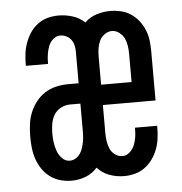

<svg xmlns="http://www.w3.org/2000/svg" viewBox="-44 -570 588 621"><g transform="rotate(-5 250.0 -260.0)"><path d="M164 8Q146 8 128 3Q110 -2 95 -13Q80 -24 69.5 -39.5Q59 -55 53 -72.5Q47 -90 45 -108.5Q43 -127 43 -146Q43 -165 45.5 -185Q48 -205 55.5 -223.5Q63 -242 75.5 -258Q88 -274 104.5 -284.5Q121 -295 140.5 -299.5Q160 -304 180 -304H214V-408Q214 -418 211.5 -428Q209 -438 203 -446Q197 -454 187.5 -458.5Q178 -463 168 -463Q155 -463 144.5 -453.5Q134 -444 129.5 -431.5Q125 -419 123 -406Q121 -393 121 -379V-375H49V-383Q49 -400 51.5 -417.5Q54 -435 60.5 -452Q67 -469 77 -483.5Q87 -498 101.5 -508.5Q116 -519 133 -523.5Q150 -528 168 -528Q191 -528 213.5 -521Q236 -514 253 -498Q269 -514 291 -521Q313 -528 336 -528Q353 -528 370.5 -524Q388 -520 403 -510Q418 -500 429 -485.5Q440 -471 446.5 -454.5Q453 -438 455 -420.5Q457 -403 457 -385V-227H286V-135Q286 -122 288 -109Q290 -96 295 -84.5Q300 -73 311 -65Q322 -57 335 -57Q348 -57 358.5 -66.5Q369 -76 374 -88.5Q379 -101 381 -114Q383 -127 383 -141V-145H455V-137Q455 -120 452.5 -102Q450 -84 443.5 -67.5Q437 -51 426.5 -36.5Q416 -22 401.5 -11.5Q387 -1 369.5 3.5Q352 8 335 8Q310 8 287 -0.5Q264 -9 248 -27Q232 -9 210 -0.5Q188 8 164 8ZM286 -293H385V-385Q385 -398 383 -411Q381 -424 375.5 -435.5Q370 -447 359 -455Q348 -463 336 -463Q323 -463 312 -455Q301 -447 295.5 -435.5Q290 -424 288 -411Q286 -398 286 -385ZM164 -57Q174 -57 183 -62.5Q192 -68 197.5 -76Q203 -84 206 -93.5Q209 -103 211 -112.5Q213 -122 213.5 -132Q214 -142 214 -152V-238H180Q165 -238 150.5 -230.5Q136 -223 128 -209.5Q120 -196 117.5 -180Q115 -164 115 -149Q115 -134 117 -120Q119 -106 124 -92Q129 -78 139.5 -67.5Q150 -57 164 -57Z"/></g></svg>

Font: Iosevka
Style: Regular
Weight: 400
Monospace: yes
Designer: Belleve Invis
Foundry: Belleve Invis
Version: Version 33.2.3; ttfautohint (v1.8.4)